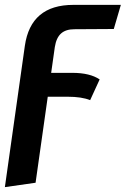

<svg xmlns="http://www.w3.org/2000/svg" viewBox="-21 -549 516 788"><path d="M204 -356 189 -250H276Q348 -250 388 -223L349 -138Q314 -152 257 -152H175L125 201L-1 219L81 -361Q105 -529 280 -529H475L446 -430L284 -429Q249 -429 229.5 -411.5Q210 -394 204 -356Z"/></svg>

Font: FiraGO Medium
Style: Italic
Weight: 500
Italic angle: -8°
Designer: bBox Type GmbH
Foundry: bBox Type GmbH
Version: Version 1.001